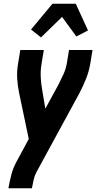

<svg xmlns="http://www.w3.org/2000/svg" viewBox="-20 -786 540 1021"><path d="M150 215H25L26 208Q32 175 40.5 142.5Q49 110 65 79L133 -47L82 -290Q74 -328 71.5 -367Q69 -406 76 -447L88 -520H213L201 -447Q195 -412 196.5 -377.5Q198 -343 204 -310L221 -208L293 -340Q306 -366 318 -392.5Q330 -419 335 -447L347 -520H472L460 -447Q453 -406 437.5 -367Q422 -328 402 -290L174 129Q164 148 159.5 168Q155 188 151 208ZM198 -587 145 -629 259 -766H383L448 -624L386 -592L310 -696Z"/></svg>

Font: Iosevka Term Curly XBd Obl
Style: Regular
Weight: 800
Italic angle: -9°
Designer: Belleve Invis
Foundry: Belleve Invis
Version: Version 32.3.0